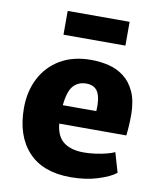

<svg xmlns="http://www.w3.org/2000/svg" viewBox="-87 -845 769 922"><g transform="rotate(10 298.0 -384.0)"><path d="M319 8Q184 8 113 -68.8Q42 -145.5 42 -281Q42 -362 75 -426Q108 -490 170.2 -527Q232.5 -564 321 -564Q365.5 -564 407 -553.8Q448.5 -543.5 481.5 -518.2Q514.5 -493 534.5 -449Q554.5 -405 555 -338Q555 -308 553.2 -281Q551.5 -254 549 -236H222Q228 -173.5 264 -146.8Q300 -120 361 -120Q388 -120 417.5 -124Q447 -128 472.2 -134.5Q497.5 -141 511 -148L539 -52Q511.5 -29.5 452.5 -10.8Q393.5 8 319 8ZM317 -448Q278.5 -448 254.5 -421.8Q230.5 -395.5 223.5 -326H387Q391 -387 374.8 -417.5Q358.5 -448 317 -448ZM168 -660V-776H470V-660Z"/></g></svg>

Font: Merriweather Sans Black
Style: Regular
Weight: 900
Designer: Eben Sorkin
Foundry: Eben Sorkin
Version: Version 1.008; ttfautohint (v1.7.19-72a1) -l 8 -r 50 -G 200 